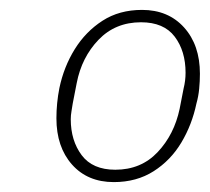

<svg xmlns="http://www.w3.org/2000/svg" viewBox="-20 -724 424 388"><path d="M210 -356Q157 -356 125.5 -391.5Q94 -427 94 -485Q94 -500 95.5 -515.5Q97 -531 100 -546Q109 -589 131 -624.5Q153 -660 187 -682Q221 -704 267 -704Q320 -704 352 -668.5Q384 -633 384 -575Q384 -560 382.5 -544.5Q381 -529 377 -515Q368 -472 346.5 -436Q325 -400 290.5 -378Q256 -356 210 -356ZM213 -381Q265 -381 298.5 -416.5Q332 -452 343 -504L351 -545Q353 -553 354 -561Q355 -569 355 -577Q355 -621 333 -650Q311 -679 265 -679Q213 -679 179 -643.5Q145 -608 135 -556L127 -515Q126 -508 124.5 -499.5Q123 -491 123 -483Q123 -440 145 -410.5Q167 -381 213 -381Z"/></svg>

Font: IBM Plex Sans ExtraLight
Style: Italic
Weight: 250
Italic angle: -11.31°
Designer: Mike Abbink, Paul van der Laan, Pieter van Rosmalen
Foundry: Bold Monday
Version: Version 3.201